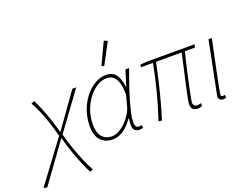

<svg xmlns="http://www.w3.org/2000/svg" viewBox="-219 -1044 1996 1529"><g transform="rotate(-20 779.0 -280.0)"><path d="M-54 192 -84 186 175 -162Q159 -225 138.5 -286Q118 -347 96.5 -397Q75 -447 56 -478L82 -490Q98 -462 118.5 -412Q139 -362 159 -303Q179 -244 193 -190H197L402 -478H435L204 -162Q222 -94 245 -28.5Q268 37 292 91.5Q316 146 336 181L310 192Q292 158 269.5 105.5Q247 53 225.5 -9.5Q204 -72 187 -136H183Z M568 12Q507 12 468.5 -28Q430 -68 430 -146Q430 -220 453 -283Q476 -346 514 -392.5Q552 -439 597.5 -464.5Q643 -490 688 -490Q745 -490 772 -454.5Q799 -419 808 -350H812L852 -478H883Q861 -418 840 -357Q819 -296 802.5 -239.5Q786 -183 776 -137Q766 -91 766 -62Q766 -43 772.5 -28.5Q779 -14 801 -14Q807 -14 812 -15.5Q817 -17 820 -18L826 6Q818 9 812 10.5Q806 12 795 12Q773 12 756.5 -1Q740 -14 740 -46Q740 -55 741.5 -70.5Q743 -86 744 -102H740Q706 -49 660 -18.5Q614 12 568 12ZM570 -14Q599 -14 630 -30.5Q661 -47 689 -75Q717 -103 737 -136Q757 -169 765 -202L788 -288Q788 -378 762 -421Q736 -464 686 -464Q646 -464 605.5 -439.5Q565 -415 531.5 -372Q498 -329 478 -272.5Q458 -216 458 -152Q458 -84 488 -49Q518 -14 570 -14ZM702 -560 682 -570 768 -752 798 -740Z M1289 12Q1261 12 1247 -1.5Q1233 -15 1233 -44Q1233 -56 1241.5 -99Q1250 -142 1263.5 -202.5Q1277 -263 1292 -329Q1307 -395 1319 -452H1102Q1086 -374 1067.5 -295.5Q1049 -217 1028.5 -141.5Q1008 -66 986 4L958 0Q994 -105 1024.5 -223Q1055 -341 1076 -452H974L978 -474L1042 -478H1438L1432 -452H1346Q1334 -404 1322 -351Q1310 -298 1298.5 -246.5Q1287 -195 1278 -152Q1269 -109 1264 -81.5Q1259 -54 1259 -49Q1259 -32 1268 -23Q1277 -14 1295 -14Q1300 -14 1306.5 -15.5Q1313 -17 1325 -20L1326 4Q1317 7 1309 9.5Q1301 12 1289 12Z M1502 12Q1487 12 1476.5 3Q1466 -6 1466 -24Q1466 -29 1467.5 -36Q1469 -43 1470 -50L1556 -478H1584Q1559 -359 1538.5 -261Q1518 -163 1506 -101Q1494 -39 1494 -28Q1494 -21 1498 -17.5Q1502 -14 1509 -14Q1512 -14 1515.5 -14.5Q1519 -15 1526 -18L1530 6Q1523 9 1516.5 10.5Q1510 12 1502 12Z"/></g></svg>

Font: Source Sans Variable
Style: Italic
Weight: 200
Italic angle: -11°
Designer: Paul D. Hunt
Foundry: Adobe Systems Incorporated
Version: Version 3.006;hotconv 1.0.111;makeotfexe 2.5.65597